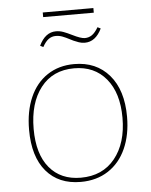

<svg xmlns="http://www.w3.org/2000/svg" viewBox="-55 -818 683 869"><g transform="rotate(-5 287.0 -383.5)"><path d="M511 -270Q511 -188 483 -125.5Q455 -63 402 -28.5Q349 6 277 6Q177 6 120.5 -60.5Q64 -127 64 -249Q64 -333 91.5 -396Q119 -459 171 -493.5Q223 -528 293 -528Q393 -528 452 -459.5Q511 -391 511 -270ZM85 -251Q85 -137 136.5 -75Q188 -13 279 -13Q378 -13 434 -82.5Q490 -152 490 -267Q490 -380 436.5 -444.5Q383 -509 291 -509Q194 -509 139.5 -439Q85 -369 85 -251ZM147 -624Q175 -683 224 -683Q241 -683 257.5 -677Q274 -671 296 -660Q334 -641 352 -641Q370 -641 384.5 -651Q399 -661 413 -685L427 -678Q399 -620 350 -620Q336 -620 323 -624.5Q310 -629 299 -634Q288 -639 285 -641Q266 -651 251.5 -656.5Q237 -662 221 -662Q203 -662 188.5 -651.5Q174 -641 161 -617ZM172 -773H402V-752H172Z"/></g></svg>

Font: Bitter Pro Thin
Style: Regular
Weight: 250
Designer: Sol Matas, and Bitter project Authors
Foundry: Sol Matas
Version: Version 1.010